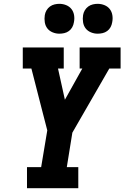

<svg xmlns="http://www.w3.org/2000/svg" viewBox="-20 -983 650 1003"><path d="M121 0V-110H195L227 -302L204 -391L144 -625H99V-735H313V-625H283L319 -462L410 -625H396V-735H610V-625H551L358 -290L329 -110H389V0ZM490 -807Q472 -807 455 -814Q438 -821 427.5 -834.5Q417 -848 414 -866.5Q411 -885 414 -904Q416 -917 423 -929Q430 -941 441 -949Q452 -957 465 -960Q478 -963 490 -963Q509 -963 526 -956Q543 -949 553.5 -935.5Q564 -922 567 -903.5Q570 -885 566 -866Q564 -853 557.5 -841Q551 -829 540 -821Q529 -813 516 -810Q503 -807 490 -807ZM290 -807Q272 -807 255 -814Q238 -821 227.5 -834.5Q217 -848 214 -866.5Q211 -885 214 -904Q216 -917 223 -929Q230 -941 241 -949Q252 -957 265 -960Q278 -963 290 -963Q309 -963 326 -956Q343 -949 353.5 -935.5Q364 -922 367 -903.5Q370 -885 366 -866Q364 -853 357.5 -841Q351 -829 340 -821Q329 -813 316 -810Q303 -807 290 -807Z"/></svg>

Font: Iosevka Slab XBdExObl
Style: Regular
Weight: 800
Width: 7
Italic angle: -9°
Monospace: yes
Designer: Belleve Invis
Foundry: Belleve Invis
Version: Version 11.1.0; ttfautohint (v1.8.3)